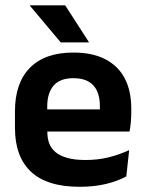

<svg xmlns="http://www.w3.org/2000/svg" viewBox="-20 -706 559 738"><path d="M286.5 12Q160.5 12 99 -46Q37.5 -104 37.5 -214V-278Q37.5 -387 95 -445.5Q152.5 -504 262 -504Q336 -504 385.5 -478Q435 -452 459.8 -404.2Q484.5 -356.5 484.5 -290V-272.5Q484.5 -254.5 482.8 -235.8Q481 -217 478 -200.5H362Q363.5 -228 363.8 -252.8Q364 -277.5 364 -297.5Q364 -332 353 -356.2Q342 -380.5 319.5 -393Q297 -405.5 262 -405.5Q210.5 -405.5 186 -377Q161.5 -348.5 161.5 -296V-250.5L162 -236V-197.5Q162 -174.5 169.2 -155Q176.5 -135.5 193.5 -121.2Q210.5 -107 238.8 -99Q267 -91 309.5 -91Q355.5 -91 397.2 -101.2Q439 -111.5 476.5 -129L465.5 -28Q432 -9.5 386.8 1.2Q341.5 12 286.5 12ZM452 -200.5H105.5V-285.5H452ZM321.5 -544.5 230.5 -685.5H95V-684L213.5 -543H321.5Z"/></svg>

Font: Anek Kannada Medium SemiBold
Style: Regular
Weight: 600
Version: Version 1.003